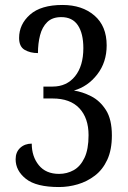

<svg xmlns="http://www.w3.org/2000/svg" viewBox="-20 -744 517 774"><path d="M218 10Q126 10 84.5 -23Q43 -56 43 -102Q43 -131 61.5 -148Q80 -165 108 -165Q108 -113 136.5 -78Q165 -43 218 -43Q250 -43 277 -58Q304 -73 320.5 -107.5Q337 -142 337 -199Q337 -268 300 -307.5Q263 -347 192 -347H155V-395H192Q249 -395 282.5 -436.5Q316 -478 316 -550Q316 -609 294 -642Q272 -675 227 -675Q191 -675 170.5 -655Q150 -635 141.5 -602Q133 -569 133 -530Q102 -530 79.5 -543Q57 -556 57 -591Q57 -646 101 -685Q145 -724 232 -724Q311 -724 360.5 -681.5Q410 -639 410 -561Q410 -493 372 -444Q334 -395 278 -379Q312 -374 347.5 -356Q383 -338 407 -300.5Q431 -263 431 -198Q431 -140 412.5 -100Q394 -60 362.5 -36Q331 -12 293.5 -1Q256 10 218 10Z"/></svg>

Font: Noto Serif Ethiopic Condensed
Style: Regular
Weight: 400
Width: 3
Designer: Monotype Design Team
Foundry: Monotype Imaging Inc.
Version: Version 2.102; ttfautohint (v1.8.4.7-5d5b)